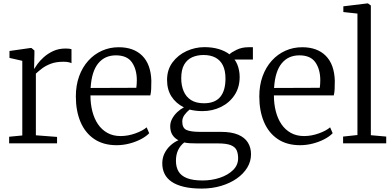

<svg xmlns="http://www.w3.org/2000/svg" viewBox="-20 -839 2297 1124"><path d="M33.5 0V-38.5L110.5 -46V-483L35.5 -500V-540.5L158 -558H164L181.5 -543.5V-524L179.5 -436L181.5 -437.5Q185.5 -445 199 -463.8Q212.5 -482.5 235.5 -503.5Q258.5 -524.5 290.8 -539.8Q323 -555 365 -555Q378.5 -555 386 -553.8Q393.5 -552.5 398.5 -551V-469Q395 -471.5 382.8 -474.5Q370.5 -477.5 352 -477.5Q308 -477.5 277.8 -466Q247.5 -454.5 226.5 -438.5Q205.5 -422.5 190 -408V-47L314 -37.5V0Z M662.5 11Q585 11 531.8 -25Q478.5 -61 451.2 -125.5Q424 -190 424 -274.5Q424 -339.5 443.2 -392.5Q462.5 -445.5 496.8 -483.5Q531 -521.5 576.8 -542Q622.5 -562.5 675 -562.5Q763 -562.5 813 -512.5Q863 -462.5 866 -366.5Q866 -338 865 -317.2Q864 -296.5 860 -280.5H509.5Q509.5 -231 520.5 -187.8Q531.5 -144.5 553.5 -112Q575.5 -79.5 608.8 -61Q642 -42.5 686 -42.5Q729 -42.5 772.2 -58Q815.5 -73.5 838.5 -93.5L853.5 -59Q834.5 -39.5 804.2 -23.8Q774 -8 737 1.5Q700 11 662.5 11ZM510.5 -324 778 -325Q779.5 -333.5 780.2 -346.8Q781 -360 781 -369Q781 -432.5 752.5 -473.8Q724 -515 658.5 -515Q627 -515 601.2 -503.8Q575.5 -492.5 556 -469.2Q536.5 -446 525 -410Q513.5 -374 510.5 -324Z M1160 265Q1100 265 1056.2 254.5Q1012.5 244 984.5 224.8Q956.5 205.5 943.2 178.2Q930 151 930 118Q930 85.5 943 59Q956 32.5 977.5 12.8Q999 -7 1024.5 -18Q1002 -29.5 989.2 -49.8Q976.5 -70 976.5 -100Q976.5 -123 988 -144.2Q999.5 -165.5 1017.8 -182.8Q1036 -200 1056.5 -210.5Q1009.5 -234 983.8 -274.2Q958 -314.5 958 -371Q958 -431 990 -474Q1022 -517 1072.2 -540Q1122.5 -563 1177 -563Q1222.5 -563 1259.8 -552Q1297 -541 1323.5 -521Q1334 -532.5 1365 -547.5Q1396 -562.5 1433.5 -562.5H1460.5V-490.5H1353Q1362 -478.5 1368.8 -462.5Q1375.5 -446.5 1379.2 -427.8Q1383 -409 1383 -388.5Q1383 -327.5 1353.2 -282.5Q1323.5 -237.5 1273.8 -213Q1224 -188.5 1165 -188.5Q1145.5 -188.5 1126.5 -190.8Q1107.5 -193 1090 -197.5Q1073.5 -184.5 1060.2 -166.5Q1047 -148.5 1047 -127.5Q1047 -90 1071.2 -78.5Q1095.5 -67 1152.5 -67H1274.5Q1335.5 -67 1374.2 -50.5Q1413 -34 1431.2 -4.5Q1449.5 25 1449.5 64Q1449.5 106 1427.5 142.2Q1405.5 178.5 1366.2 206Q1327 233.5 1274.5 249.2Q1222 265 1160 265ZM1166 217.5Q1220 217.5 1267.5 201.5Q1315 185.5 1344.5 156.5Q1374 127.5 1374 87.5Q1374 60.5 1365.5 41Q1357 21.5 1331.5 11Q1306 0.5 1255 0.5H1132Q1111 0.5 1092.2 -0.5Q1073.5 -1.5 1058.5 -5Q1035.5 13 1022.8 39.5Q1010 66 1010 102.5Q1010 139 1025.2 164.8Q1040.5 190.5 1074.8 204Q1109 217.5 1166 217.5ZM1174 -234.5Q1238 -234.5 1269 -271.2Q1300 -308 1300 -379Q1300 -425.5 1285 -456Q1270 -486.5 1241.2 -501.8Q1212.5 -517 1171.5 -517Q1134.5 -517 1105 -503.8Q1075.5 -490.5 1058.2 -460.8Q1041 -431 1041 -380.5Q1041 -339 1054.8 -305.8Q1068.5 -272.5 1098 -253.5Q1127.5 -234.5 1174 -234.5Z M1736.5 11Q1659 11 1605.8 -25Q1552.5 -61 1525.2 -125.5Q1498 -190 1498 -274.5Q1498 -339.5 1517.2 -392.5Q1536.5 -445.5 1570.8 -483.5Q1605 -521.5 1650.8 -542Q1696.5 -562.5 1749 -562.5Q1837 -562.5 1887 -512.5Q1937 -462.5 1940 -366.5Q1940 -338 1939 -317.2Q1938 -296.5 1934 -280.5H1583.5Q1583.5 -231 1594.5 -187.8Q1605.5 -144.5 1627.5 -112Q1649.5 -79.5 1682.8 -61Q1716 -42.5 1760 -42.5Q1803 -42.5 1846.2 -58Q1889.5 -73.5 1912.5 -93.5L1927.5 -59Q1908.5 -39.5 1878.2 -23.8Q1848 -8 1811 1.5Q1774 11 1736.5 11ZM1584.5 -324 1852 -325Q1853.5 -333.5 1854.2 -346.8Q1855 -360 1855 -369Q1855 -432.5 1826.5 -473.8Q1798 -515 1732.5 -515Q1701 -515 1675.2 -503.8Q1649.5 -492.5 1630 -469.2Q1610.5 -446 1599 -410Q1587.5 -374 1584.5 -324Z M2072.5 -48.5V-759.5L1990 -768.5V-802L2130 -819H2134L2151 -807V-47.5L2241 -39.5V0H1988.5V-39.5Z"/></svg>

Font: Merriweather 36pt Light
Style: Regular
Weight: 300
Designer: Eben Sorkin
Foundry: Eben Sorkin
Version: Version 2.100